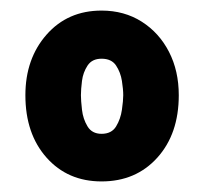

<svg xmlns="http://www.w3.org/2000/svg" viewBox="-20 -744 386 363"><path d="M172 -401Q108 -401 68 -446Q28 -491 28 -564Q28 -633 68 -678.5Q108 -724 172 -724Q215 -724 248 -703Q281 -682 299.5 -646Q318 -610 318 -564Q318 -491 277.5 -446Q237 -401 172 -401ZM172 -491Q191 -491 199.5 -505Q208 -519 210.5 -536.5Q213 -554 213 -564Q213 -575 210.5 -591Q208 -607 199.5 -620Q191 -633 172 -633Q154 -633 145.5 -620Q137 -607 135 -591Q133 -575 133 -564Q133 -554 135 -536.5Q137 -519 145.5 -505Q154 -491 172 -491Z"/></svg>

Font: Kreon Light
Style: Bold
Weight: 700
Version: Version 2.002